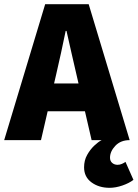

<svg xmlns="http://www.w3.org/2000/svg" viewBox="-20 -670 658 918"><path d="M504 228Q453 228 417.5 202Q382 176 382 130Q382 97 396.5 71Q411 45 430.5 26.5Q450 8 466 0H418L345 -316Q334 -363 321.5 -418Q309 -473 298 -522H294Q284 -473 272 -418Q260 -363 249 -316L176 0H0L196 -650H404L600 0Q557 0 531.5 27Q506 54 506 84Q506 100 516.5 109Q527 118 542 118Q553 118 563 113.5Q573 109 580 104L618 190Q597 206 565 217Q533 228 504 228ZM140 -138V-271H458V-138Z"/></svg>

Font: Source Code Pro ExtraLight Black
Style: Regular
Weight: 900
Monospace: yes
Version: Version 1.018;hotconv 1.0.116;makeotfexe 2.5.65601